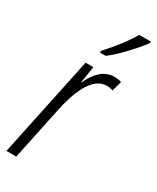

<svg xmlns="http://www.w3.org/2000/svg" viewBox="-196 -822 719 879"><g transform="rotate(30 163.0 -382.0)"><path d="M3 0 115 -531H156L142 -443H144Q165 -490 194.5 -515.5Q224 -541 263 -541Q274 -541 283 -539.5Q292 -538 300 -535L285 -482Q272 -488 253 -488Q223 -488 200 -469Q177 -450 160.5 -419Q144 -388 132.5 -352Q121 -316 114 -281L55 0ZM149 -613Q184 -651 215 -691.5Q246 -732 264 -764H326L325 -756Q311 -736 284.5 -706Q258 -676 229.5 -648Q201 -620 179 -604H149Z"/></g></svg>

Font: Noto Sans ExtraCondensed Light
Style: Italic
Weight: 300
Width: 2
Italic angle: -12°
Designer: Monotype Design Team
Foundry: Monotype Imaging Inc.
Version: Version 2.013; ttfautohint (v1.8.4.7-5d5b)